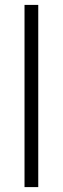

<svg xmlns="http://www.w3.org/2000/svg" viewBox="-20 -763 257 783"><path d="M80 -743H136V0H80Z"/></svg>

Font: Saira SemiCondensed Light
Style: Regular
Weight: 300
Width: 4
Designer: Hector Gatti with collaboration of the Omnibus-Type team
Foundry: Omnibus-Type
Version: Version 0.072; ttfautohint (v1.8)